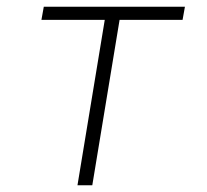

<svg xmlns="http://www.w3.org/2000/svg" viewBox="-20 -550 616 570"><path d="M210 0H254L335 -491H522L529 -530H110L103 -491H291Z"/></svg>

Font: Iosevka Sparkle XLtObl
Style: Regular
Weight: 200
Italic angle: -9°
Designer: Belleve Invis
Foundry: Belleve Invis
Version: Version 4.5.0; ttfautohint (v1.8.3)